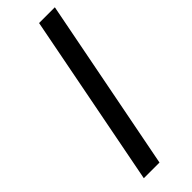

<svg xmlns="http://www.w3.org/2000/svg" viewBox="-246 -741 757 757"><g transform="rotate(-45 132.5 -362.5)"><path d="M265.1 -724.6 124 0H36.6L177.2 -724.6Z"/></g></svg>

Font: Arimo
Style: Italic
Weight: 400
Italic angle: -12°
Designer: Steve Matteson
Foundry: Monotype Imaging Inc.
Version: Version 1.33